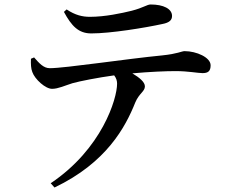

<svg xmlns="http://www.w3.org/2000/svg" viewBox="-20 -776 1040 856"><path d="M704 -669C736 -675 747 -687 747 -705C747 -737 708 -756 652 -756C635 -756 621 -742 567 -728C522 -717 448 -701 381 -701C348 -701 316 -708 277 -734L265 -723C299 -660 330 -627 387 -627C473 -627 626 -652 704 -669ZM223 60C455 -51 539 -209 583 -319C600 -360 626 -368 626 -391C626 -410 602 -430 570 -449C648 -456 719 -459 764 -459C818 -459 863 -450 883 -450C908 -450 919 -459 919 -485C919 -520 856 -548 803 -548C790 -548 772 -536 703 -529C547 -514 270 -472 202 -472C174 -472 155 -494 132 -520L118 -514C117 -491 118 -470 124 -455C135 -423 183 -379 213 -380C239 -380 271 -395 303 -405C335 -414 416 -430 489 -440C499 -427 502 -415 502 -403C502 -335 434 -112 206 41Z"/></svg>

Font: Noto Serif HK SemiBold
Style: Regular
Weight: 600
Designer: Ryoko NISHIZUKA 西塚涼子 (kana & ideographs); Frank Grießhammer (Latin, Greek & Cyrillic); Wenlong ZHANG 张文龙 (bopomofo); San
Foundry: Adobe
Version: Version 2.001;hotconv 1.1.0;makeotfexe 2.6.0